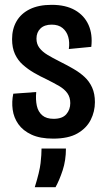

<svg xmlns="http://www.w3.org/2000/svg" viewBox="-20 -561 439 795"><path d="M200 13Q146 13 110.5 -3.5Q75 -20 56 -47Q37 -74 32.5 -107Q28 -140 35 -173L130 -180Q127 -148 132.5 -123Q138 -98 155 -83.5Q172 -69 202 -69Q238 -69 254.5 -88Q271 -107 271 -134Q271 -158 259 -175Q247 -192 224.5 -205Q202 -218 172 -233Q146 -245 121 -259.5Q96 -274 75 -292.5Q54 -311 42 -337Q30 -363 30 -399Q30 -441 48.5 -473Q67 -505 103.5 -523Q140 -541 194 -541Q252 -541 290.5 -519Q329 -497 346.5 -458Q364 -419 358 -367L265 -358Q269 -386 262.5 -408.5Q256 -431 239 -445Q222 -459 194 -459Q164 -459 147.5 -443Q131 -427 131 -401Q131 -379 143 -363Q155 -347 176.5 -334Q198 -321 226 -307Q256 -292 283 -276.5Q310 -261 330 -242.5Q350 -224 361.5 -198.5Q373 -173 373 -138Q373 -99 355.5 -64.5Q338 -30 300.5 -8.5Q263 13 200 13ZM124 214Q144 150 148 114.5Q152 79 152 54H253Q253 103 239.5 144Q226 185 210 214Z"/></svg>

Font: Bricolage Grotesque 24pt Condensed Medium
Style: Regular
Weight: 500
Width: 3
Designer: Mathieu Triay
Foundry: Atelier Triay
Version: Version 1.001;gftools[0.9.33.dev8+g029e19f]